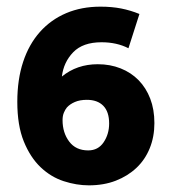

<svg xmlns="http://www.w3.org/2000/svg" viewBox="-20 -548 508 577"><path d="M282 -528Q316 -528 344 -522.5Q372 -517 399 -506L366 -403Q331 -421 285 -421Q229 -421 200 -391Q171 -361 166 -318Q211 -355 274 -355Q311 -355 342.5 -342.5Q374 -330 396.5 -307Q419 -284 431.5 -251.5Q444 -219 444 -178Q444 -137 430 -102.5Q416 -68 390 -43.5Q364 -19 328 -5Q292 9 247 9Q210 9 171.5 -3.5Q133 -16 102 -45.5Q71 -75 51.5 -123Q32 -171 32 -242Q32 -309 49.5 -362Q67 -415 100 -452Q133 -489 179 -508.5Q225 -528 282 -528ZM241 -248Q220 -248 205 -241.5Q190 -235 181 -225Q176 -219 172 -209.5Q168 -200 168 -187Q168 -149 188 -122.5Q208 -96 245 -96Q275 -96 291.5 -120.5Q308 -145 308 -177Q308 -212 290.5 -230Q273 -248 241 -248Z"/></svg>

Font: Mukta Malar ExtraBold
Style: Regular
Weight: 800
Designer: Aadarsh Rajan, Girish Dalvi, Yashodeep Gholap
Foundry: Ek Type
Version: Version 2.538;PS 1.000;hotconv 16.6.51;makeotf.lib2.5.65220;